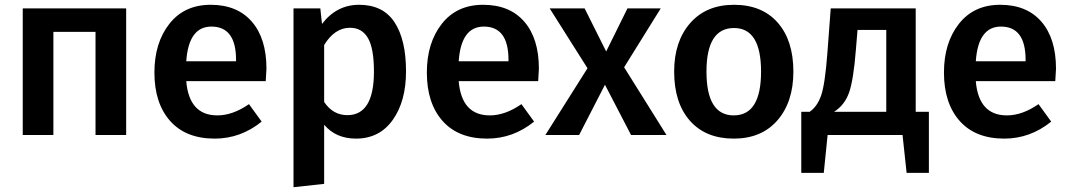

<svg xmlns="http://www.w3.org/2000/svg" viewBox="-20 -564 4469 802"><path d="M379 0V-431H203V0H75V-529H507V0Z M1093 -277Q1093 -267 1090 -225H758Q770 -82 888 -82Q952 -82 1020 -129L1073 -56Q985 15 877 15Q756 15 690.5 -59Q625 -133 625 -261Q625 -385 687.5 -464.5Q750 -544 860 -544Q971 -544 1032 -473.5Q1093 -403 1093 -277ZM966 -308V-314Q966 -453 863 -453Q768 -453 758 -308Z M1480 -544Q1580 -544 1628 -471Q1676 -398 1676 -266Q1676 -141 1620.5 -63Q1565 15 1467 15Q1383 15 1334 -43V204L1206 218V-529H1318L1325 -464Q1386 -544 1480 -544ZM1431 -83Q1542 -83 1542 -265Q1542 -362 1517 -405Q1492 -448 1442 -448Q1378 -448 1334 -376V-138Q1371 -83 1431 -83Z M2231 -277Q2231 -267 2228 -225H1896Q1908 -82 2026 -82Q2090 -82 2158 -129L2211 -56Q2123 15 2015 15Q1894 15 1828.5 -59Q1763 -133 1763 -261Q1763 -385 1825.5 -464.5Q1888 -544 1998 -544Q2109 -544 2170 -473.5Q2231 -403 2231 -277ZM2104 -308V-314Q2104 -453 2001 -453Q1906 -453 1896 -308Z M2587 -283 2764 0H2616L2507 -210L2399 0H2258L2434 -279L2276 -529H2422L2512 -349L2601 -529H2740Z M3046 -544Q3163 -544 3228.5 -469.5Q3294 -395 3294 -265Q3294 -138 3227.5 -61.5Q3161 15 3045 15Q2928 15 2862 -59.5Q2796 -134 2796 -265Q2796 -391 2863 -467.5Q2930 -544 3046 -544ZM3046 -447Q2931 -447 2931 -265Q2931 -82 3045 -82Q3159 -82 3159 -265Q3159 -447 3046 -447Z M3805 -97H3860V158H3767L3750 0H3437L3421 158H3327V-97H3362Q3393 -118 3409.5 -164Q3426 -210 3436 -342L3450 -529H3805ZM3682 -97V-439H3562L3555 -355Q3545 -229 3526.5 -177Q3508 -125 3464 -97Z M4391 -277Q4391 -267 4388 -225H4056Q4068 -82 4186 -82Q4250 -82 4318 -129L4371 -56Q4283 15 4175 15Q4054 15 3988.5 -59Q3923 -133 3923 -261Q3923 -385 3985.5 -464.5Q4048 -544 4158 -544Q4269 -544 4330 -473.5Q4391 -403 4391 -277ZM4264 -308V-314Q4264 -453 4161 -453Q4066 -453 4056 -308Z"/></svg>

Font: FiraGO Medium
Style: Regular
Weight: 500
Designer: bBox Type
Foundry: bBox Type GmbH
Version: Version 1.001;PS 001.001;hotconv 1.0.88;makeotf.lib2.5.64775